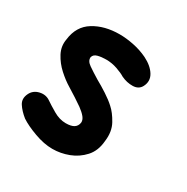

<svg xmlns="http://www.w3.org/2000/svg" viewBox="-122 -512 595 611"><g transform="rotate(30 176.0 -206.5)"><path d="M146 5Q115 5 79.5 -8Q44 -21 23 -35Q3 -51 -8 -68Q-19 -85 -9 -106Q0 -125 21.5 -130Q43 -135 60 -123Q73 -114 96 -100.5Q119 -87 142 -87Q162 -87 172 -93.5Q182 -100 184 -113Q185 -123 177 -133Q169 -143 154 -154Q144 -161 126.5 -172.5Q109 -184 94 -193Q74 -205 53 -224Q32 -243 19 -267.5Q6 -292 11 -319Q17 -370 56 -394Q95 -418 150 -418Q174 -418 201.5 -412.5Q229 -407 254 -395Q284 -380 297 -358.5Q310 -337 298 -314Q289 -297 267.5 -296.5Q246 -296 225 -306Q214 -313 194 -320Q174 -327 153 -327Q136 -327 122.5 -323.5Q109 -320 106 -309Q104 -295 120.5 -283.5Q137 -272 160 -258Q180 -247 201.5 -233Q223 -219 237 -206Q254 -191 269 -164Q284 -137 279 -100Q276 -63 255 -40Q234 -17 205 -6Q176 5 146 5Z"/></g></svg>

Font: Edu NSW ACT Foundation SemiBold
Style: Regular
Weight: 600
Version: Version 1.003